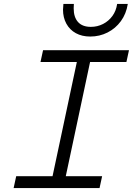

<svg xmlns="http://www.w3.org/2000/svg" viewBox="-20 -952 690 972"><path d="M62 -60H246L369 -638H185L198 -698H633L620 -638H436L313 -60H497L484 0H49ZM299 -903Q299 -912 301 -932H354Q353 -924 353 -910Q353 -865 375 -840.5Q397 -816 440 -816Q473 -816 501.5 -830.5Q530 -845 549 -871Q568 -897 573 -932H627Q619 -882 592 -845Q565 -808 524.5 -787.5Q484 -767 437 -767Q395 -767 364 -784Q333 -801 316 -832Q299 -863 299 -903Z"/></svg>

Font: Azeret Mono Light
Style: Italic
Weight: 300
Italic angle: -12°
Designer: Martin Vácha
Foundry: Displaay
Version: Version 1.000; Glyphs 3.0.3, build 3074